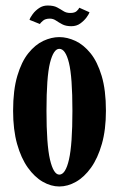

<svg xmlns="http://www.w3.org/2000/svg" viewBox="-20 -665 432 696"><path d="M195 11Q165 11 135.2 -6Q105.5 -23 81 -57.2Q56.5 -91.5 42 -143Q27.5 -194.5 27.5 -263.5Q27.5 -338.5 42.8 -390Q58 -441.5 82.8 -472.2Q107.5 -503 137 -516.8Q166.5 -530.5 195 -530.5Q223.5 -530.5 253.2 -516.8Q283 -503 308 -472.2Q333 -441.5 348.5 -390Q364 -338.5 364 -263.5Q364 -194.5 349.2 -143Q334.5 -91.5 310 -57.2Q285.5 -23 255.5 -6Q225.5 11 195 11ZM195 -32Q217.5 -32 230 -86.5Q242.5 -141 242.5 -263.5Q242.5 -386 230 -437Q217.5 -488 195 -488Q174 -488 161.2 -437Q148.5 -386 148.5 -263.5Q148.5 -141 161.2 -86.5Q174 -32 195 -32ZM238.5 -570Q218.5 -570 205.5 -577Q192.5 -584 182.5 -590.8Q172.5 -597.5 161 -597.5Q144.5 -597.5 135.8 -590Q127 -582.5 124.5 -578L87 -593Q89.5 -602 98.8 -614.2Q108 -626.5 121.8 -635.8Q135.5 -645 152.5 -645Q174.5 -645 187 -638.2Q199.5 -631.5 209.8 -624.8Q220 -618 235 -618Q251 -618 258.2 -625Q265.5 -632 267.5 -637L304.5 -620.5Q302.5 -614 293.8 -602Q285 -590 271.2 -580Q257.5 -570 238.5 -570Z"/></svg>

Font: Imbue Thin 10pt
Style: Bold
Weight: 700
Version: Version 1.102